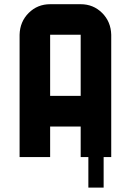

<svg xmlns="http://www.w3.org/2000/svg" viewBox="-20 -728 606 890"><path d="M354 -283.7V-566.9H212.4V-283.7ZM389.6 0H354V-141.6H212.4V0H70.8V-566.9Q72.3 -627.4 113 -668Q153.8 -708.5 212.4 -708.5H354Q412.6 -708.5 453.4 -668Q494.1 -627.4 495.6 -566.9V0H460.4V141.6H389.6Z"/></svg>

Font: Blazma
Style: Regular
Weight: 400
Designer: GGBotNet
Version: 1.00